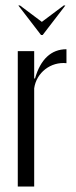

<svg xmlns="http://www.w3.org/2000/svg" viewBox="-20 -682 278 702"><path d="M47 -662 130 -554H136L219 -662H213L133 -602L53 -662ZM45 -495V0H105V-359C113 -417 166 -457 223 -451V-502C167 -502 128 -465 108 -395H105V-495Z"/></svg>

Font: Moniqa Display
Style: Regular
Weight: 400
Designer: Rajesh Rajput
Foundry: Rajesh Rajput
Version: Version 1.000